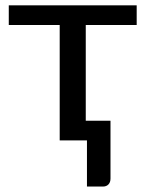

<svg xmlns="http://www.w3.org/2000/svg" viewBox="-20 -528 552 722"><path d="M302.5 -434V-74H395.5V143.5Q395.5 157.5 387.8 165.5Q380 173.5 367.5 173.5H307V0H204.5V-434H13V-508H494V-434Z"/></svg>

Font: Lato 2
Style: Regular
Weight: 500
Designer: Lukasz Dziedzic with Adam Twardoch and Botio Nikoltchev
Foundry: tyPoland Lukasz Dziedzic
Version: Version 2.015; 2015-08-06; http://www.latofonts.com/